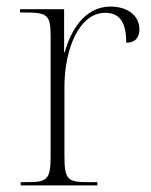

<svg xmlns="http://www.w3.org/2000/svg" viewBox="-20 -564 459 584"><path d="M43 0H276V-10H246C186 -10 176 -18 176 -89V-299C176 -418 222 -525 300 -525C342 -525 364 -499 364 -434C393 -434 404 -452 404 -475C404 -515 370 -544 316 -544C236 -544 194 -468 177 -405H175V-536H41V-526H56C126 -526 134 -518 134 -451V-88C134 -18 123 -10 64 -10H43Z"/></svg>

Font: Noto Serif Display ExtraLight
Style: Regular
Weight: 200
Designer: Monotype Design Team
Foundry: Monotype Imaging Inc.
Version: Version 2.009